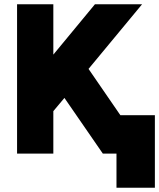

<svg xmlns="http://www.w3.org/2000/svg" viewBox="-20 -720 746 900"><path d="M60 0H230V-199L282 -261L462 0H668L395 -397L646 -700H425L230 -464V-700H60ZM526 160H706V-180H526Z"/></svg>

Font: Unageo
Style: Black
Weight: 900
Designer: Richard Sepsi
Foundry: Richard Sepsi
Version: Version 2.000